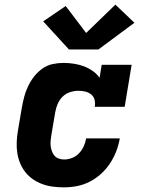

<svg xmlns="http://www.w3.org/2000/svg" viewBox="-20 -799 640 827"><path d="M256 8Q232 8 208 5Q184 2 162.5 -6Q141 -14 122.5 -26.5Q104 -39 90 -56.5Q76 -74 67 -95.5Q58 -117 54.5 -140Q51 -163 52 -187Q53 -211 57 -235L74 -335Q78 -358 84 -381Q90 -404 100.5 -426.5Q111 -449 126.5 -469Q142 -489 162.5 -503.5Q183 -518 206.5 -523Q230 -528 254 -528Q276 -528 298.5 -524.5Q321 -521 341 -513.5Q361 -506 379 -493.5Q397 -481 409 -464L418 -520H547L517 -339H388Q391 -354 387.5 -368.5Q384 -383 373 -392Q362 -401 347.5 -404.5Q333 -408 318 -408Q300 -408 281.5 -402Q263 -396 249.5 -382.5Q236 -369 228.5 -351.5Q221 -334 218 -316L201 -216Q199 -204 198 -192Q197 -180 198.5 -168.5Q200 -157 204 -146.5Q208 -136 215 -128Q222 -120 233 -116Q244 -112 256 -112Q273 -112 290 -118.5Q307 -125 320 -138.5Q333 -152 340.5 -168.5Q348 -185 351 -203H496Q491 -174 480.5 -147Q470 -120 454 -95.5Q438 -71 415.5 -50.5Q393 -30 366.5 -16.5Q340 -3 312 2.5Q284 8 256 8ZM277 -586 166 -707 263 -773 351 -657 477 -779 559 -701 404 -586Z"/></svg>

Font: Iosevka Etoile Heavy Oblique
Style: Regular
Weight: 900
Italic angle: -9°
Designer: Belleve Invis
Foundry: Belleve Invis
Version: Version 15.5.2; ttfautohint (v1.8.4)